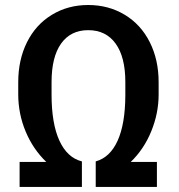

<svg xmlns="http://www.w3.org/2000/svg" viewBox="-20 -740 709 760"><path d="M358.9 -101.1Q415.5 -116.7 445.6 -183.1Q475.6 -249.5 476.1 -362.3V-415.5Q476.1 -514.2 437.7 -567.4Q399.4 -620.6 329.1 -620.6Q259.8 -620.6 221.9 -567.6Q184.1 -514.6 184.1 -414.6V-365.7Q184.1 -251 215.1 -183.3Q246.1 -115.7 304.2 -101.1V0H57.6V-99.1H163.1Q110.8 -149.4 81.5 -219.5Q52.2 -289.6 52.2 -366.7V-414.6Q52.2 -503.4 86.9 -573Q121.6 -642.6 185.3 -681.4Q249 -720.2 329.1 -720.2Q409.7 -720.2 473.6 -681.6Q537.6 -643.1 572.8 -573.2Q607.9 -503.4 607.9 -415V-365.7Q607.9 -292 578.9 -220.7Q549.8 -149.4 497.6 -99.1H601.1V0H358.9Z"/></svg>

Font: Vazir Medium FD-UI
Style: Medium-FD-UI
Weight: 500
Designer: Saber Rastikerdar
Foundry: Saber Rastikerdar
Version: Version 30.1.0